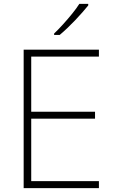

<svg xmlns="http://www.w3.org/2000/svg" viewBox="-20 -970 591 990"><path d="M490 0H102V-714H490V-678H141V-394H470V-358H141V-36H490ZM435 -942Q422 -926 405 -906.5Q388 -887 368 -866Q348 -845 327.5 -825.5Q307 -806 288 -790H259V-797Q280 -817 305 -844.5Q330 -872 353 -900.5Q376 -929 389 -950H435Z"/></svg>

Font: Noto Sans Hebrew ExtraLight
Style: Regular
Weight: 250
Designer: Monotype Design Team
Foundry: Monotype Imaging Inc.
Version: Version 2.003